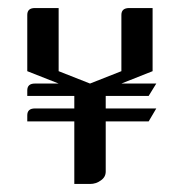

<svg xmlns="http://www.w3.org/2000/svg" viewBox="-20 -458 448 478"><path d="M47.9 -155.8V-170.9Q47.9 -188 66.9 -188H165V-219.2H47.9V-232.9Q47.9 -250 66.9 -250H126L47.9 -280.8V-420.9Q47.9 -438 66.9 -438H126V-280.8L204.1 -250L282.2 -280.8V-420.9Q282.2 -438 301.8 -438H359.9V-280.8L282.2 -250H369.1L350.1 -219.2H243.2V-188H369.1L350.1 -155.8H243.2V-30.8Q243.2 -17.1 231 -8.8Q219.2 0 204.1 0H165V-155.8Z"/></svg>

Font: Hhenum
Style: Regular
Weight: 400
Designer: T. Christopher White
Version: Version 1.0